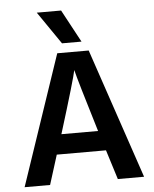

<svg xmlns="http://www.w3.org/2000/svg" viewBox="-59 -941 793 991"><g transform="rotate(-5 337.0 -446.0)"><path d="M386 -723H285L169 -892H295ZM160 0H28L256 -674H419L647 0H511L463 -153H208ZM336 -580Q328 -537 241 -256H431Q348 -529 336 -580Z"/></g></svg>

Font: Hind Colombo SemiBold
Style: Regular
Weight: 600
Designer: Jyotish Sonowal, Aditi Pimprikar
Foundry: Indian Type Foundry
Version: Version 1.000;PS 1.0;hotconv 1.0.86;makeotf.lib2.5.63406; tt